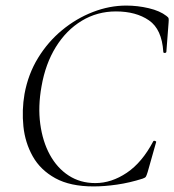

<svg xmlns="http://www.w3.org/2000/svg" viewBox="-20 -656 626 689"><path d="M316 13Q232 13 178.5 -16.5Q125 -46 97.5 -95Q70 -144 64 -202.5Q58 -261 68 -319Q81 -390 116.5 -448Q152 -506 203 -548Q254 -590 313.5 -613Q373 -636 433 -636Q474 -636 514 -626.5Q554 -617 577 -599Q584 -594 585 -590Q586 -586 585 -575L577 -470Q576 -466 571 -466Q566 -466 566 -470Q561 -551 514.5 -583Q468 -615 396 -615Q329 -615 273.5 -581.5Q218 -548 180.5 -487.5Q143 -427 129 -346Q116 -274 124.5 -211Q133 -148 159 -100.5Q185 -53 226.5 -26Q268 1 322 1Q380 1 435 -36Q490 -73 530 -149Q532 -152 537 -150Q542 -148 540 -145L510 -39Q506 -26 503.5 -22Q501 -18 492 -15Q445 0 399.5 6.5Q354 13 316 13Z"/></svg>

Font: Cormorant Light
Style: Italic
Weight: 300
Italic angle: -10°
Designer: Christian Thalmann (Catharsis Fonts)
Foundry: Catharsis Fonts
Version: Version 4.000